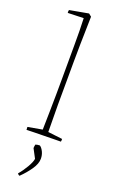

<svg xmlns="http://www.w3.org/2000/svg" viewBox="-182 -755 637 1051"><g transform="rotate(20 136.0 -229.5)"><path d="M37 4Q36 -2 36 -13L120 -28Q121 -72 122 -128Q123 -184 123.5 -236Q124 -288 124 -322Q124 -440 124.5 -525Q125 -610 122 -678L30 -675Q29 -685 31 -692L141 -712L157 -699Q155 -633 153.5 -537.5Q152 -442 152 -317Q151 -262 151.5 -185Q152 -108 153 -26L237 -16Q237 -13 237 -8.5Q237 -4 236 0Q223 0 196.5 0.5Q170 1 138.5 1.5Q107 2 79.5 2.5Q52 3 37 4ZM87 253Q84 253 79.5 249Q75 245 75 243Q96 219 114.5 187Q133 155 135 137L107 84Q107 80 108 73.5Q109 67 110 63Q121 59 135 59Q147 67 156 85.5Q165 104 165 126Q165 155 141.5 189Q118 223 87 253Z"/></g></svg>

Font: Labrada ExtraLight
Style: Regular
Weight: 200
Designer: Mercedes Jáuregui
Foundry: Omnibus-Type Team
Version: Version 1.000; ttfautohint (v1.8.4.7-5d5b)